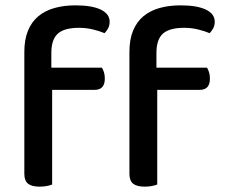

<svg xmlns="http://www.w3.org/2000/svg" viewBox="-20 -692 840 718"><path d="M172 -439H361Q365 -433 368.5 -422.5Q372 -412 372 -398Q372 -356 334 -356H175V-2Q168 1 155.5 3.5Q143 6 128 6Q99 6 85 -5Q71 -16 71 -42V-498Q71 -544 84.5 -577Q98 -610 123 -631Q148 -652 183.5 -662Q219 -672 262 -672Q324 -672 357 -656Q390 -640 390 -611Q390 -597 384.5 -586.5Q379 -576 371 -568Q352 -576 327 -582Q302 -588 276 -588Q220 -588 196 -566Q172 -544 172 -494ZM565 -439H754Q758 -433 761.5 -422.5Q765 -412 765 -398Q765 -356 727 -356H568V-2Q561 1 548.5 3.5Q536 6 521 6Q492 6 478 -5Q464 -16 464 -42V-498Q464 -544 477.5 -577Q491 -610 516 -631Q541 -652 576.5 -662Q612 -672 655 -672Q717 -672 750 -656Q783 -640 783 -611Q783 -597 777.5 -586.5Q772 -576 764 -568Q745 -576 720 -582Q695 -588 669 -588Q613 -588 589 -566Q565 -544 565 -494Z"/></svg>

Font: Baloo 2 Medium
Style: Regular
Weight: 500
Designer: Sarang Kulkarni and Ek Type
Foundry: Ek Type
Version: Version 1.640;hotconv 1.0.111;makeotfexe 2.5.65597; ttfautoh